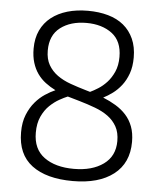

<svg xmlns="http://www.w3.org/2000/svg" viewBox="-53 -796 708 848"><g transform="rotate(5 300.5 -372.5)"><path d="M141 -560Q141 -522 156 -496Q171 -470 196 -452Q221 -434 254.5 -422Q288 -410 326 -399L343 -394Q358 -401 378 -413.5Q398 -426 416 -445.5Q434 -465 446.5 -493Q459 -521 459 -559Q459 -629 414.5 -662.5Q370 -696 301 -696Q231 -696 186 -662Q141 -628 141 -560ZM247 -365Q232 -359 210.5 -347Q189 -335 168.5 -315.5Q148 -296 134 -266Q120 -236 120 -194Q120 -121 169.5 -85Q219 -49 301 -49Q382 -49 432 -85Q482 -121 482 -188Q482 -226 467.5 -252Q453 -278 428.5 -296Q404 -314 370.5 -326.5Q337 -339 299 -350ZM301 5Q184 5 119.5 -43.5Q55 -92 55 -190Q55 -235 68.5 -268Q82 -301 102 -324.5Q122 -348 145.5 -363.5Q169 -379 190 -388Q166 -400 145.5 -415.5Q125 -431 110 -452Q95 -473 86.5 -500.5Q78 -528 78 -563Q78 -609 94.5 -644Q111 -679 141 -702.5Q171 -726 212 -738Q253 -750 303 -750Q352 -750 392.5 -738.5Q433 -727 461.5 -703.5Q490 -680 506 -644.5Q522 -609 522 -562Q522 -521 511 -490.5Q500 -460 482.5 -437.5Q465 -415 444 -399.5Q423 -384 403 -374Q433 -362 459.5 -346Q486 -330 505.5 -308.5Q525 -287 536 -258Q547 -229 547 -190Q547 -96 481.5 -45.5Q416 5 301 5Z"/></g></svg>

Font: EncodeSans
Style: Light
Weight: 300
Designer: Pablo Impallari, Andres Torresi
Foundry: Pablo Impallari, Andres Torresi
Version: Version 1.000; ttfautohint (v1.4.1)